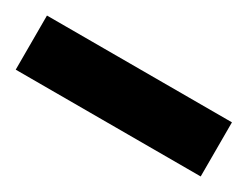

<svg xmlns="http://www.w3.org/2000/svg" viewBox="-30 -808 435 338"><g transform="rotate(30 188.0 -639.0)"><path d="M0 -584V-694H376V-584Z"/></g></svg>

Font: Saira Expanded ExtraBold
Style: Regular
Weight: 800
Width: 7
Designer: Hector Gatti with collaboration of the Omnibus-Type team
Foundry: Omnibus-Type
Version: Version 1.101